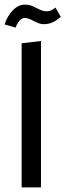

<svg xmlns="http://www.w3.org/2000/svg" viewBox="-24 -814 284 834"><path d="M70 0V-626L154 -636V0ZM-4 -708Q8 -745 32 -769.5Q56 -794 84 -794Q99 -794 110.5 -790Q122 -786 137 -778Q161 -765 177 -765Q189 -765 196 -768Q203 -771 217 -781L240 -741Q219 -723 202.5 -716Q186 -709 166 -709Q155 -709 145.5 -712.5Q136 -716 122 -723Q98 -736 85 -736Q71 -736 60.5 -724Q50 -712 44 -694Z"/></svg>

Font: FiraGO
Style: Regular
Weight: 400
Designer: bBox Type
Foundry: bBox Type GmbH
Version: Version 1.001;April 20, 2020;FontCreator 12.0.0.2555 64-bit